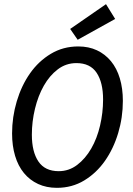

<svg xmlns="http://www.w3.org/2000/svg" viewBox="-20 -890 640 922"><path d="M253 12Q203 12 163 -6.5Q123 -25 95 -59Q67 -93 52.5 -141.5Q38 -190 38 -249Q38 -328 60.5 -403.5Q83 -479 124 -537.5Q165 -596 224 -631.5Q283 -667 356 -667Q406 -667 445.5 -648.5Q485 -630 513 -596Q541 -562 555.5 -513.5Q570 -465 570 -406Q570 -326 547.5 -251Q525 -176 484 -117.5Q443 -59 384.5 -23.5Q326 12 253 12ZM262 -68Q311 -68 350.5 -98Q390 -128 418 -176.5Q446 -225 460.5 -287Q475 -349 475 -412Q475 -494 444 -540.5Q413 -587 347 -587Q297 -587 257.5 -557Q218 -527 190.5 -478.5Q163 -430 148 -368Q133 -306 133 -243Q133 -161 164.5 -114.5Q196 -68 262 -68ZM353 -699 317 -751 489 -870 533 -799Z"/></svg>

Font: Source Code Pro Medium
Style: Italic
Weight: 500
Italic angle: -11°
Monospace: yes
Designer: Paul D. Hunt, Teo Tuominen
Foundry: Adobe Systems Incorporated
Version: Version 1.050;PS 1.000;hotconv 16.6.51;makeotf.lib2.5.65220